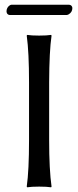

<svg xmlns="http://www.w3.org/2000/svg" viewBox="-20 -797 334 820"><path d="M265.1 -732.9H21Q8.8 -734.4 7.8 -748Q7.8 -765.1 22 -774.4Q26.4 -776.9 29.8 -776.9H274.9Q287.6 -775.4 289.1 -763.2Q289.1 -745.1 273.4 -735.8Q269 -733.4 265.1 -732.9ZM104 -444.8Q104 -573.7 94.2 -645L96.2 -647.9Q114.3 -645 147 -645Q179.7 -645 198.2 -647.9L200.2 -645Q190.4 -578.1 189.9 -444.8V-200.2Q189.9 -71.3 200.2 0L198.2 2.9Q180.2 0 147 0Q114.3 0 96.2 2.9L94.2 0Q104 -68.4 104 -200.2Z"/></svg>

Font: Linux Biolinum Capitals O
Style: Small Caps
Weight: 400
Designer: Philipp H. Poll
Foundry: Philipp H. Poll
Version: Version 1.0.4